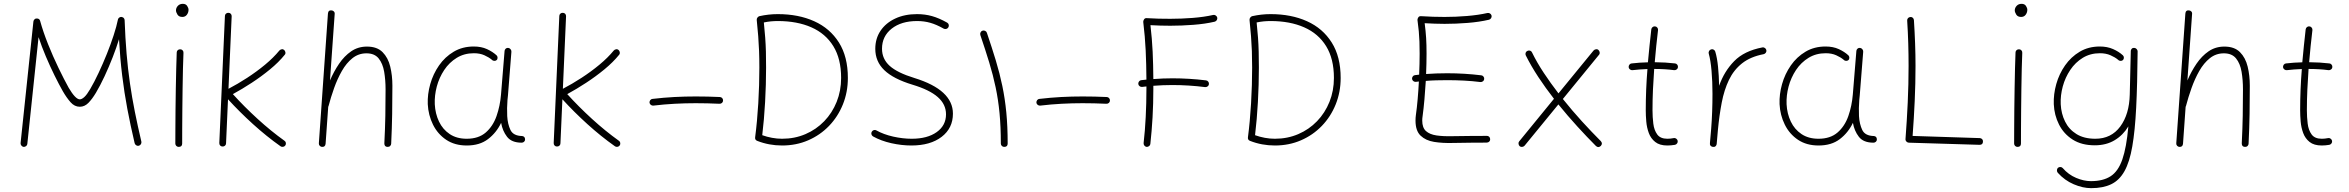

<svg xmlns="http://www.w3.org/2000/svg" viewBox="-20 -749 12260 1002"><path d="M103 17.6Q96.2 16.6 91.6 10.7Q86.9 4.9 87.4 -2L154.3 -636.7Q155.3 -644.5 161.4 -649.2Q167.5 -653.8 175.3 -652.3Q186.5 -650.9 189.5 -639.6Q205.1 -583 230.7 -518.8Q256.3 -454.6 285.2 -394.8Q314 -335 338.4 -291Q374 -230.5 396.5 -230.5Q406.7 -230.5 420.2 -242.7Q433.6 -254.9 450.7 -284.2Q472.2 -320.8 494.6 -368.7Q517.1 -416.5 537.6 -467.5Q558.1 -518.6 573.2 -565.2Q588.4 -611.8 595.2 -646Q596.7 -653.8 603.5 -658Q610.4 -662.1 617.7 -659.7Q624 -658.2 627.2 -653.1Q630.4 -647.9 630.4 -643.6Q633.8 -549.8 640.6 -469Q647.5 -388.2 658.2 -314Q668.9 -239.7 683.8 -165.5Q698.7 -91.3 717.8 -9.8Q719.2 -2.9 715.3 3.4Q711.4 9.8 704.1 11.7Q697.3 13.2 690.9 9.3Q684.6 5.4 682.6 -2Q660.6 -95.7 644.5 -180.9Q628.4 -266.1 617.7 -354.2Q606.9 -442.4 601.1 -544.4Q587.9 -501 568.1 -450.2Q548.3 -399.4 525.6 -350.8Q502.9 -302.2 480.5 -264.6Q460.9 -231.9 441.2 -211.9Q421.4 -191.9 396.5 -191.9Q369.1 -191.9 348.4 -215.3Q327.6 -238.8 308.1 -272.5Q287.6 -308.6 264.4 -355.7Q241.2 -402.8 219.2 -454.6Q197.3 -506.3 181.2 -555.2L122.6 2Q122.1 8.8 116.2 13.4Q110.4 18.1 103 17.6Z M898.4 -694.8Q898.4 -708 908.2 -718.5Q918 -729 934.1 -729Q949.7 -729 956.8 -718Q963.9 -707 963.9 -698.2Q963.9 -683.6 955.3 -672.1Q946.8 -660.6 931.6 -660.6Q913.6 -660.6 906 -673.1Q898.4 -685.5 898.4 -694.8ZM920.9 -491.7Q928.2 -491.7 933.1 -486.3Q938 -481 937.5 -473.1Q936 -439 934.8 -390.6Q933.6 -342.3 932.9 -287.4Q932.1 -232.4 931.6 -178Q931.2 -123.5 930.9 -77.1Q930.7 -30.8 930.7 0Q930.7 17.6 912.6 17.6Q905.3 17.6 900.1 12.5Q895 7.3 895 0Q895 -30.8 895.3 -77.1Q895.5 -123.5 896 -178Q896.5 -232.4 897.5 -287.6Q898.4 -342.8 899.7 -391.6Q900.9 -440.4 902.3 -475.1Q902.3 -482.4 907.7 -487.3Q913.1 -492.2 920.9 -491.7Z M1468.8 10.3Q1464.4 16.1 1457 17.3Q1449.7 18.6 1443.8 14.2Q1370.6 -37.6 1300.3 -101.3Q1230 -165 1169.9 -231L1159.7 -1Q1159.7 6.3 1154.3 11.2Q1148.9 16.1 1141.1 15.6Q1133.8 15.6 1128.9 10.3Q1124 4.9 1124.5 -2.9L1153.8 -665.5Q1153.8 -672.9 1159.2 -677.7Q1164.6 -682.6 1172.4 -682.1Q1179.7 -682.1 1184.6 -676.8Q1189.5 -671.4 1189 -663.6L1172.4 -285.6Q1220.2 -310.5 1269.8 -342.8Q1319.3 -375 1363.3 -411.4Q1407.2 -447.8 1438 -485.4Q1442.9 -490.7 1450.2 -491.9Q1457.5 -493.2 1462.9 -488.3Q1468.3 -483.4 1469.5 -475.8Q1470.7 -468.3 1465.8 -462.9Q1434.1 -423.8 1388.9 -386.7Q1343.8 -349.6 1293.7 -316.9Q1243.7 -284.2 1195.3 -257.8Q1254.4 -192.4 1324.2 -128.7Q1394 -64.9 1464.4 -14.6Q1470.7 -10.7 1471.9 -3.2Q1473.1 4.4 1468.8 10.3Z M1660.2 17.6Q1653.8 17.1 1648.7 12Q1643.6 6.8 1644 -1L1691.4 -677.7Q1692.9 -696.8 1710.4 -694.8Q1717.3 -694.3 1722.4 -689.2Q1727.5 -684.1 1726.6 -675.8L1702.1 -329.1Q1722.2 -376 1749.5 -416.3Q1776.9 -456.5 1812.7 -481.2Q1848.6 -505.9 1895 -505.9Q1947.8 -505.9 1976.6 -476.8Q2005.4 -447.8 2016.6 -401.4Q2027.8 -355 2027.8 -301.8Q2027.8 -226.6 2026.6 -153.8Q2025.4 -81.1 2021.5 0.5Q2021.5 6.8 2016.6 12.2Q2011.7 17.6 2003.4 17.6Q1985.8 17.6 1985.8 -0.5Q1989.7 -77.6 1991 -145Q1992.2 -212.4 1992.2 -282.2Q1992.2 -331.5 1984.9 -374.5Q1977.5 -417.5 1956.1 -444.1Q1934.6 -470.7 1892.6 -470.7Q1851.1 -470.7 1819.3 -445.3Q1787.6 -419.9 1764.2 -378.7Q1740.7 -337.4 1723.6 -289.3Q1706.5 -241.2 1694.8 -196.3Q1694.3 -193.4 1692.9 -191.4L1679.2 1Q1677.7 18.6 1660.2 17.6Z M2415.5 -24.9Q2477.5 -24.9 2515.1 -57.6Q2552.7 -90.3 2571.3 -143.3Q2589.8 -196.3 2594.7 -255.9L2613.3 -483.9Q2614.3 -490.7 2619.6 -495.4Q2625 -500 2632.3 -499Q2639.2 -498.5 2644.3 -492.4Q2649.4 -486.3 2648.9 -479L2630.9 -251Q2629.9 -238.8 2628.4 -227.1Q2625 -184.6 2627 -143.1Q2629.4 -101.1 2644 -70.6Q2658.7 -40 2705.1 -39.1Q2719.7 -37.1 2720.2 -22Q2720.7 -14.6 2715.3 -9.5Q2710 -4.4 2702.6 -4.4Q2649.9 -4.4 2626.2 -35.2Q2602.5 -65.9 2595.2 -107.9Q2570.8 -56.6 2527.1 -23.2Q2483.4 10.3 2416 10.3Q2353 10.3 2308.6 -19.5Q2264.2 -49.3 2239.7 -98.6Q2215.3 -147.9 2212.4 -205.6Q2210.4 -256.8 2225.3 -309.8Q2240.2 -362.8 2271.2 -407.5Q2302.2 -452.1 2347.9 -479.2Q2393.6 -506.3 2452.6 -506.3Q2491.7 -506.3 2521.5 -492.7Q2551.3 -479 2571.8 -460Q2576.7 -455.1 2576.7 -447.3Q2576.7 -439.5 2571.3 -435.1Q2566.4 -430.7 2558.6 -431.4Q2550.8 -432.1 2546.4 -437.5Q2531.2 -450.2 2507.8 -460.7Q2484.4 -471.2 2453.1 -471.2Q2402.8 -471.2 2363.8 -447.3Q2324.7 -423.3 2298.3 -383.8Q2272 -344.2 2259.5 -297.4Q2247.1 -250.5 2249 -205.1Q2251.5 -155.8 2271 -114.7Q2290.5 -73.7 2326.9 -49.3Q2363.3 -24.9 2415.5 -24.9Z M3213.9 10.3Q3209.5 16.1 3202.1 17.3Q3194.8 18.6 3189 14.2Q3115.7 -37.6 3045.4 -101.3Q2975.1 -165 2915 -231L2904.8 -1Q2904.8 6.3 2899.4 11.2Q2894 16.1 2886.2 15.6Q2878.9 15.6 2874 10.3Q2869.1 4.9 2869.6 -2.9L2898.9 -665.5Q2898.9 -672.9 2904.3 -677.7Q2909.7 -682.6 2917.5 -682.1Q2924.8 -682.1 2929.7 -676.8Q2934.6 -671.4 2934.1 -663.6L2917.5 -285.6Q2965.3 -310.5 3014.9 -342.8Q3064.5 -375 3108.4 -411.4Q3152.3 -447.8 3183.1 -485.4Q3188 -490.7 3195.3 -491.9Q3202.6 -493.2 3208 -488.3Q3213.4 -483.4 3214.6 -475.8Q3215.8 -468.3 3210.9 -462.9Q3179.2 -423.8 3134 -386.7Q3088.9 -349.6 3038.8 -316.9Q2988.8 -284.2 2940.4 -257.8Q2999.5 -192.4 3069.3 -128.7Q3139.2 -64.9 3209.5 -14.6Q3215.8 -10.7 3217 -3.2Q3218.3 4.4 3213.9 10.3Z M3369.6 -213.4Q3369.1 -220.2 3373.5 -226.3Q3377.9 -232.4 3385.3 -232.9Q3443.4 -239.7 3499 -242.7Q3554.7 -245.6 3610.8 -245.6Q3673.3 -245.6 3736.3 -242.7Q3743.7 -242.7 3748.8 -237.3Q3753.9 -231.9 3753.4 -224.1Q3753.4 -216.8 3747.8 -211.9Q3742.2 -207 3734.4 -207.5Q3671.4 -210.4 3610.8 -210.4Q3556.2 -210.4 3501.2 -207.5Q3446.3 -204.6 3389.2 -197.8Q3382.3 -197.3 3376.5 -201.7Q3370.6 -206.1 3369.6 -213.4Z M3942.9 -664.6Q3991.2 -675.3 4039.1 -675.3Q4147 -675.3 4229.2 -638.2Q4311.5 -601.1 4358.2 -527.1Q4404.8 -453.1 4404.8 -342.3Q4404.8 -268.6 4378.9 -204.3Q4353 -140.1 4306.6 -92Q4260.3 -43.9 4197.8 -16.8Q4135.3 10.3 4061.5 10.3Q3993.2 10.3 3932.1 -13.7Q3918.9 -18.6 3920.9 -32.7Q3931.6 -114.3 3937.3 -210.2Q3942.9 -306.2 3942.9 -396Q3942.9 -444.3 3941.4 -482.9Q3939.9 -521.5 3937 -559.8Q3934.1 -598.1 3929.2 -645Q3928.7 -651.9 3933.1 -657.5Q3937.5 -663.1 3942.9 -664.6ZM3966.3 -631.8Q3970.7 -589.4 3973.4 -553Q3976.1 -516.6 3977.1 -479Q3978 -441.4 3978 -396Q3978 -308.6 3972.9 -216.8Q3967.8 -125 3958 -43.5Q3982.4 -34.7 4008.8 -29.8Q4035.2 -24.9 4061.5 -24.9Q4127.4 -24.9 4183.6 -49.1Q4239.7 -73.2 4281.5 -116.5Q4323.2 -159.7 4346.4 -217.5Q4369.6 -275.4 4369.6 -342.3Q4369.6 -441.9 4329.1 -507.8Q4288.6 -573.7 4214.4 -606.4Q4140.1 -639.2 4039.1 -639.2Q4021 -639.2 4002.9 -637.5Q3984.9 -635.7 3966.3 -631.8Z M4929.2 -606.4Q4925.8 -600.1 4918.5 -598.1Q4911.1 -596.2 4904.8 -599.6Q4866.7 -621.1 4834.7 -630.1Q4802.7 -639.2 4766.1 -639.2Q4683.6 -639.2 4633.3 -599.4Q4583 -559.6 4583 -494.6Q4583 -441.4 4623 -405.3Q4663.1 -369.1 4752.4 -341.8Q4953.1 -279.8 4953.1 -155.8Q4953.1 -80.1 4894.3 -34.9Q4835.4 10.3 4736.3 10.3Q4685.1 10.3 4631.6 -1.7Q4578.1 -13.7 4536.1 -37.1Q4529.8 -41 4527.8 -48.1Q4525.9 -55.2 4529.3 -61Q4533.2 -67.9 4540.3 -70.1Q4547.4 -72.3 4553.7 -68.4Q4591.3 -47.4 4641.4 -36.1Q4691.4 -24.9 4737.8 -24.9Q4819.8 -24.9 4868.4 -59.6Q4917 -94.2 4917 -152.3Q4917 -204.6 4874 -242.4Q4831.1 -280.3 4741.7 -307.1Q4642.1 -337.4 4595 -382.8Q4547.9 -428.2 4547.9 -494.1Q4547.9 -547.9 4575.4 -588.6Q4603 -629.4 4652.1 -652.3Q4701.2 -675.3 4765.6 -675.3Q4807.1 -675.3 4843.8 -665Q4880.4 -654.8 4922.9 -630.9Q4929.2 -627.4 4931.2 -620.1Q4933.1 -612.8 4929.2 -606.4Z M5107.4 -588.9Q5114.3 -591.3 5121.3 -587.9Q5128.4 -584.5 5130.4 -577.6Q5156.7 -500 5177 -433.1Q5197.3 -366.2 5210.9 -300.5Q5224.6 -234.9 5231.7 -162.1Q5238.8 -89.4 5238.8 0Q5238.8 17.6 5220.7 17.6Q5213.4 17.6 5208.3 12.5Q5203.1 7.3 5203.1 0Q5203.1 -87.9 5196.3 -158.7Q5189.5 -229.5 5176 -293.2Q5162.6 -356.9 5142.6 -422.6Q5122.6 -488.3 5096.2 -565.9Q5093.8 -572.8 5097.2 -579.8Q5100.6 -586.9 5107.4 -588.9Z M5388.7 -213.4Q5388.2 -220.2 5392.6 -226.3Q5397 -232.4 5404.3 -232.9Q5462.4 -239.7 5518.1 -242.7Q5573.7 -245.6 5629.9 -245.6Q5692.4 -245.6 5755.4 -242.7Q5762.7 -242.7 5767.8 -237.3Q5772.9 -231.9 5772.5 -224.1Q5772.5 -216.8 5766.8 -211.9Q5761.2 -207 5753.4 -207.5Q5690.4 -210.4 5629.9 -210.4Q5575.2 -210.4 5520.3 -207.5Q5465.3 -204.6 5408.2 -197.8Q5401.4 -197.3 5395.5 -201.7Q5389.6 -206.1 5388.7 -213.4Z M5920.4 -311Q5919.9 -317.9 5924.3 -324Q5928.7 -330.1 5936 -330.6Q5949.2 -332 5962.9 -333.5Q5962.4 -415 5959 -486.6Q5955.6 -558.1 5946.3 -634.8Q5945.8 -640.1 5950.4 -647.7Q5955.1 -655.3 5964.8 -654.3Q5995.1 -652.3 6025.9 -651.6Q6056.6 -650.9 6087.4 -650.9Q6144.5 -650.9 6204.1 -655.5Q6263.7 -660.2 6311 -670.9Q6317.9 -672.4 6324.2 -668.5Q6330.6 -664.6 6332.5 -657.2Q6334 -650.4 6330.1 -644Q6326.2 -637.7 6318.8 -635.7Q6268.6 -624 6207.3 -619.4Q6146 -614.7 6087.4 -614.7Q6034.2 -614.7 5983.9 -617.7Q5992.2 -546.4 5995.4 -479.2Q5998.5 -412.1 5999 -336.4Q6049.3 -340.3 6098.6 -340.3Q6142.6 -340.3 6186.5 -337.6Q6230.5 -335 6273.4 -329.6Q6280.8 -329.1 6285.4 -323Q6290 -316.9 6289.1 -310.1Q6288.6 -302.7 6282.5 -298.3Q6276.4 -293.9 6269.5 -294.4Q6227.1 -299.8 6184.1 -302.5Q6141.1 -305.2 6098.6 -305.2Q6049.8 -305.2 5999 -301.3Q5999 -293.5 5999 -284.7Q5999 -209 5994.9 -136.5Q5990.7 -64 5983.4 2Q5982.9 8.8 5976.8 13.4Q5970.7 18.1 5963.9 17.6Q5956.5 16.6 5952.1 10.7Q5947.8 4.9 5948.2 -2Q5955.6 -66.4 5959.2 -138.4Q5962.9 -210.4 5962.9 -284.7Q5962.9 -291.5 5962.9 -297.9Q5951.7 -296.9 5939.9 -295.4Q5933.1 -294.9 5927.2 -299.3Q5921.4 -303.7 5920.4 -311Z M6514.6 -664.6Q6563 -675.3 6610.8 -675.3Q6718.8 -675.3 6801 -638.2Q6883.3 -601.1 6929.9 -527.1Q6976.6 -453.1 6976.6 -342.3Q6976.6 -268.6 6950.7 -204.3Q6924.8 -140.1 6878.4 -92Q6832 -43.9 6769.5 -16.8Q6707 10.3 6633.3 10.3Q6564.9 10.3 6503.9 -13.7Q6490.7 -18.6 6492.7 -32.7Q6503.4 -114.3 6509 -210.2Q6514.6 -306.2 6514.6 -396Q6514.6 -444.3 6513.2 -482.9Q6511.7 -521.5 6508.8 -559.8Q6505.9 -598.1 6501 -645Q6500.5 -651.9 6504.9 -657.5Q6509.3 -663.1 6514.6 -664.6ZM6538.1 -631.8Q6542.5 -589.4 6545.2 -553Q6547.9 -516.6 6548.8 -479Q6549.8 -441.4 6549.8 -396Q6549.8 -308.6 6544.7 -216.8Q6539.6 -125 6529.8 -43.5Q6554.2 -34.7 6580.6 -29.8Q6606.9 -24.9 6633.3 -24.9Q6699.2 -24.9 6755.4 -49.1Q6811.5 -73.2 6853.3 -116.5Q6895 -159.7 6918.2 -217.5Q6941.4 -275.4 6941.4 -342.3Q6941.4 -441.9 6900.9 -507.8Q6860.4 -573.7 6786.1 -606.4Q6711.9 -639.2 6610.8 -639.2Q6592.8 -639.2 6574.7 -637.5Q6556.6 -635.7 6538.1 -631.8Z M7349.1 -337.4Q7348.6 -344.2 7353 -350.3Q7357.4 -356.4 7364.7 -356.9Q7375.5 -358.4 7386.2 -359.4Q7388.7 -416.5 7388.7 -468.8Q7388.7 -503.9 7387.7 -531.5Q7386.7 -559.1 7384.3 -585.7Q7381.8 -612.3 7377.4 -645Q7377 -650.4 7381.6 -658Q7386.2 -665.5 7396 -664.6Q7426.8 -662.6 7457.8 -661.6Q7488.8 -660.6 7519 -660.6Q7576.2 -660.6 7635.7 -665.5Q7695.3 -670.4 7742.7 -681.2Q7749.5 -682.6 7755.9 -678.7Q7762.2 -674.8 7764.2 -667.5Q7765.6 -660.6 7761.7 -654.3Q7757.8 -647.9 7750.5 -646Q7700.2 -634.3 7638.9 -629.4Q7577.6 -624.5 7519 -624.5Q7493.2 -624.5 7467 -625.5Q7440.9 -626.5 7415 -627.9Q7420.4 -585.9 7422.6 -551.3Q7424.8 -516.6 7424.8 -468.8Q7424.8 -418.5 7422.4 -362.8Q7475.6 -366.7 7532.7 -366.7Q7578.1 -366.7 7622.3 -364Q7666.5 -361.3 7710 -356Q7717.3 -355.5 7721.9 -349.4Q7726.6 -343.3 7725.6 -336.4Q7725.1 -329.1 7719 -324.7Q7712.9 -320.3 7706.1 -320.8Q7663.1 -326.2 7619.9 -328.4Q7576.7 -330.6 7532.7 -330.6Q7503.4 -330.6 7475.8 -329.8Q7448.2 -329.1 7420.9 -326.7Q7418 -277.8 7413.8 -230.5Q7409.7 -183.1 7404.3 -143.6Q7402.3 -131.8 7402.3 -119.6Q7402.3 -82.5 7421.9 -64.9Q7441.4 -47.4 7476.6 -42.2Q7511.7 -37.1 7559.6 -38.3Q7607.4 -39.6 7663.6 -39.6Q7683.1 -39.6 7701.9 -39.6Q7720.7 -39.6 7738.8 -40Q7746.1 -40.5 7751.5 -35.4Q7756.8 -30.3 7756.8 -22.5Q7757.3 -15.1 7752 -10Q7746.6 -4.9 7738.8 -4.9Q7720.7 -4.4 7701.9 -4.4Q7683.1 -4.4 7663.6 -4.4Q7612.3 -4.4 7560.1 -2.9Q7507.8 -1.5 7464.1 -8.5Q7420.4 -15.6 7393.8 -41Q7367.2 -66.4 7367.2 -119.6Q7367.2 -134.8 7369.1 -148.4Q7374.5 -186 7378.4 -231.2Q7382.3 -276.4 7384.8 -323.7Q7377 -322.8 7368.7 -321.8Q7361.8 -321.3 7356 -325.7Q7350.1 -330.1 7349.1 -337.4Z M7911.1 14.2Q7905.8 9.3 7904.8 1.7Q7903.8 -5.9 7908.2 -11.2L8089.8 -233.4Q8046.4 -289.1 8008.5 -346.4Q7970.7 -403.8 7942.9 -459.5Q7939.5 -466.3 7941.9 -473.4Q7944.3 -480.5 7951.2 -483.4Q7958 -486.8 7965.1 -484.6Q7972.2 -482.4 7975.1 -475.6Q8000.5 -423.3 8036.4 -369.1Q8072.3 -314.9 8113.3 -261.7L8296.4 -485.4Q8301.3 -490.7 8308.8 -491.9Q8316.4 -493.2 8321.8 -488.3Q8327.1 -483.4 8328.4 -475.8Q8329.6 -468.3 8324.7 -462.9L8136.2 -232.4Q8184.6 -171.9 8235.8 -115.7Q8287.1 -59.6 8334 -12.7Q8345.7 0 8334 12.7Q8321.3 24.4 8308.6 12.7Q8262.2 -33.7 8211.7 -89.1Q8161.1 -144.5 8112.8 -204.1L7936.5 11.2Q7931.6 16.6 7924.1 17.6Q7916.5 18.6 7911.1 14.2Z M8736.8 -398.4Q8736.3 -391.1 8730.2 -386.7Q8724.1 -382.3 8717.3 -382.8Q8669.9 -389.2 8612.8 -389.2Q8608.9 -335.4 8606.4 -281.7Q8604 -228 8604 -173.3Q8604 -138.2 8608.2 -104Q8612.3 -69.8 8628.7 -47.4Q8645 -24.9 8681.6 -24.9Q8697.8 -24.9 8714.8 -28.3Q8721.7 -29.8 8727.8 -25.4Q8733.9 -21 8735.4 -14.2Q8736.8 -6.8 8732.4 -0.7Q8728 5.4 8721.2 6.8Q8700.7 10.3 8681.6 10.3Q8641.1 10.3 8618.2 -8.1Q8595.2 -26.4 8584.7 -54.7Q8574.2 -83 8571.5 -114.7Q8568.8 -146.5 8568.8 -173.3Q8568.8 -228 8571 -281.7Q8573.2 -335.4 8577.6 -388.7Q8536.6 -387.2 8499 -382.8Q8492.2 -382.3 8486.3 -386.7Q8480.5 -391.1 8479.5 -398.4Q8479 -405.3 8483.4 -411.4Q8487.8 -417.5 8495.1 -418Q8536.6 -422.9 8580.1 -423.8Q8584 -467.3 8588.4 -510Q8592.8 -552.7 8597.7 -595.7Q8598.6 -603 8604.5 -607.7Q8610.4 -612.3 8617.2 -611.3Q8624.5 -610.8 8629.2 -604.7Q8633.8 -598.6 8632.8 -591.8Q8627.9 -549.8 8623.5 -508.1Q8619.1 -466.3 8615.7 -424.3Q8672.4 -423.8 8721.7 -418Q8728.5 -417.5 8733.2 -411.4Q8737.8 -405.3 8736.8 -398.4Z M8919.4 17.6Q8916.5 17.1 8913.6 16.1Q8902.3 10.7 8903.8 0Q8903.8 -0.5 8903.8 -2V-3.4Q8905.3 -22 8907 -40.5Q8908.7 -59.1 8910.2 -77.1Q8913.6 -119.6 8915.3 -166.5Q8917 -213.4 8917 -259.8Q8917 -323.2 8912.1 -379.4Q8907.2 -435.5 8897.5 -469.2Q8895.5 -476.1 8899.2 -482.7Q8902.8 -489.3 8909.7 -491.2Q8916.5 -493.7 8923.1 -490Q8929.7 -486.3 8931.6 -479.5Q8941.4 -447.3 8946 -400.6Q8950.7 -354 8951.7 -301.3Q8978 -376.5 9030.3 -429.9Q9082.5 -483.4 9177.2 -501.5Q9184.6 -502.9 9190.7 -498.5Q9196.8 -494.1 9198.2 -487.3Q9199.7 -480 9195.3 -473.9Q9190.9 -467.8 9184.1 -466.3Q9115.2 -453.1 9071.5 -418.5Q9027.8 -383.8 9002.9 -331.8Q8978 -279.8 8965.3 -213.6Q8952.6 -147.5 8945.3 -70.3Q8942.4 -31.7 8939 2Q8938.5 4.9 8937.5 7.8Q8932.1 19 8921.4 17.6Q8920.4 17.6 8919.4 17.6Z M9470.2 -24.9Q9532.2 -24.9 9569.8 -57.6Q9607.4 -90.3 9626 -143.3Q9644.5 -196.3 9649.4 -255.9L9668 -483.9Q9668.9 -490.7 9674.3 -495.4Q9679.7 -500 9687 -499Q9693.8 -498.5 9699 -492.4Q9704.1 -486.3 9703.6 -479L9685.5 -251Q9684.6 -238.8 9683.1 -227.1Q9679.7 -184.6 9681.6 -143.1Q9684.1 -101.1 9698.7 -70.6Q9713.4 -40 9759.8 -39.1Q9774.4 -37.1 9774.9 -22Q9775.4 -14.6 9770 -9.5Q9764.6 -4.4 9757.3 -4.4Q9704.6 -4.4 9680.9 -35.2Q9657.2 -65.9 9649.9 -107.9Q9625.5 -56.6 9581.8 -23.2Q9538.1 10.3 9470.7 10.3Q9407.7 10.3 9363.3 -19.5Q9318.8 -49.3 9294.4 -98.6Q9270 -147.9 9267.1 -205.6Q9265.1 -256.8 9280 -309.8Q9294.9 -362.8 9325.9 -407.5Q9356.9 -452.1 9402.6 -479.2Q9448.2 -506.3 9507.3 -506.3Q9546.4 -506.3 9576.2 -492.7Q9606 -479 9626.5 -460Q9631.3 -455.1 9631.3 -447.3Q9631.3 -439.5 9626 -435.1Q9621.1 -430.7 9613.3 -431.4Q9605.5 -432.1 9601.1 -437.5Q9585.9 -450.2 9562.5 -460.7Q9539.1 -471.2 9507.8 -471.2Q9457.5 -471.2 9418.5 -447.3Q9379.4 -423.3 9353 -383.8Q9326.7 -344.2 9314.2 -297.4Q9301.8 -250.5 9303.7 -205.1Q9306.2 -155.8 9325.7 -114.7Q9345.2 -73.7 9381.6 -49.3Q9418 -24.9 9470.2 -24.9Z M9949.7 -660.2Q9957 -661.1 9962.4 -656.2Q9967.8 -651.4 9968.3 -643.6Q9972.2 -582.5 9974.4 -522.9Q9976.6 -463.4 9976.6 -405.3Q9976.6 -313 9972.4 -222.2Q9968.3 -131.3 9961.4 -39.6L10311.5 -28.3Q10318.8 -28.3 10324 -23.2Q10329.1 -18.1 10328.6 -10.7Q10328.6 6.8 10311 6.8L9941.9 -4.4Q9935.1 -4.4 9929.4 -10Q9923.8 -15.6 9924.3 -23.4Q9931.6 -119.6 9936 -214.6Q9940.4 -309.6 9940.4 -405.3Q9940.4 -463.4 9938.7 -522Q9937 -580.6 9933.1 -641.6Q9932.6 -648.9 9937.3 -654.3Q9941.9 -659.7 9949.7 -660.2Z M10494.6 -694.8Q10494.6 -708 10504.4 -718.5Q10514.2 -729 10530.3 -729Q10545.9 -729 10553 -718Q10560.1 -707 10560.1 -698.2Q10560.1 -683.6 10551.5 -672.1Q10543 -660.6 10527.8 -660.6Q10509.8 -660.6 10502.2 -673.1Q10494.6 -685.5 10494.6 -694.8ZM10517.1 -491.7Q10524.4 -491.7 10529.3 -486.3Q10534.2 -481 10533.7 -473.1Q10532.2 -439 10531 -390.6Q10529.8 -342.3 10529.1 -287.4Q10528.3 -232.4 10527.8 -178Q10527.3 -123.5 10527.1 -77.1Q10526.9 -30.8 10526.9 0Q10526.9 17.6 10508.8 17.6Q10501.5 17.6 10496.3 12.5Q10491.2 7.3 10491.2 0Q10491.2 -30.8 10491.5 -77.1Q10491.7 -123.5 10492.2 -178Q10492.7 -232.4 10493.7 -287.6Q10494.6 -342.8 10495.8 -391.6Q10497.1 -440.4 10498.5 -475.1Q10498.5 -482.4 10503.9 -487.3Q10509.3 -492.2 10517.1 -491.7Z M10915 -24.9Q10998 -24.9 11045.2 -88.9Q11092.3 -152.8 11094.7 -255.9L11100.1 -483.9Q11100.6 -488.3 11103 -491.7Q11106.9 -498.5 11114.3 -499Q11116.7 -499.5 11119.1 -499Q11124.5 -498.5 11128.9 -494.6Q11133.8 -490.7 11135.3 -484.4Q11135.3 -484.4 11135.3 -484.4Q11135.7 -483.9 11135.7 -482.9Q11135.7 -481.4 11135.7 -479V-477.5Q11134.3 -309.1 11128.2 -187.7Q11122.1 -66.4 11107.9 15.1Q11093.8 96.7 11067.1 144.3Q11040.5 191.9 10998 212.4Q10955.6 232.9 10893.1 232.9Q10849.6 232.9 10802.2 212.6Q10754.9 192.4 10719.2 152.8Q10714.4 147.5 10714.6 139.6Q10714.8 131.8 10719.7 127Q10725.1 122.1 10732.9 122.6Q10740.7 123 10745.1 128.4Q10774.9 162.6 10814.9 179.4Q10855 196.3 10892.1 196.3Q10955.1 196.3 10994.6 170.9Q11034.2 145.5 11055.9 83.3Q11077.6 21 11087.4 -89.4Q11060.1 -43.9 11015.9 -17.3Q10971.7 9.3 10912.1 9.3Q10843.8 9.3 10797.1 -20.3Q10750.5 -49.8 10725.6 -98.9Q10700.7 -147.9 10698.2 -205.6Q10696.3 -257.3 10711.2 -310.3Q10726.1 -363.3 10757.1 -407.7Q10788.1 -452.1 10833.7 -479.2Q10879.4 -506.3 10938.5 -506.3Q10977.1 -506.3 11007.6 -492.9Q11038.1 -479.5 11059.1 -460Q11064 -455.1 11064 -447.5Q11064 -439.9 11058.6 -435.1Q11053.2 -430.7 11045.4 -431.4Q11037.6 -432.1 11033.2 -437.5Q11018.1 -450.2 10994.1 -460.7Q10970.2 -471.2 10939 -471.2Q10888.7 -471.2 10849.6 -447.3Q10810.5 -423.3 10784.2 -384Q10757.8 -344.7 10745.1 -297.9Q10732.4 -251 10734.4 -205.1Q10736.8 -155.8 10757.1 -114.7Q10777.3 -73.7 10816.7 -49.3Q10856 -24.9 10915 -24.9Z M11353.5 17.6Q11347.2 17.1 11342 12Q11336.9 6.8 11337.4 -1L11384.8 -677.7Q11386.2 -696.8 11403.8 -694.8Q11410.6 -694.3 11415.8 -689.2Q11420.9 -684.1 11419.9 -675.8L11395.5 -329.1Q11415.5 -376 11442.9 -416.3Q11470.2 -456.5 11506.1 -481.2Q11542 -505.9 11588.4 -505.9Q11641.1 -505.9 11669.9 -476.8Q11698.7 -447.8 11710 -401.4Q11721.2 -355 11721.2 -301.8Q11721.2 -226.6 11720 -153.8Q11718.8 -81.1 11714.8 0.5Q11714.8 6.8 11710 12.2Q11705.1 17.6 11696.8 17.6Q11679.2 17.6 11679.2 -0.5Q11683.1 -77.6 11684.3 -145Q11685.5 -212.4 11685.5 -282.2Q11685.5 -331.5 11678.2 -374.5Q11670.9 -417.5 11649.4 -444.1Q11627.9 -470.7 11585.9 -470.7Q11544.4 -470.7 11512.7 -445.3Q11481 -419.9 11457.5 -378.7Q11434.1 -337.4 11417 -289.3Q11399.9 -241.2 11388.2 -196.3Q11387.7 -193.4 11386.2 -191.4L11372.6 1Q11371.1 18.6 11353.5 17.6Z M12151.9 -398.4Q12151.4 -391.1 12145.3 -386.7Q12139.2 -382.3 12132.3 -382.8Q12085 -389.2 12027.8 -389.2Q12023.9 -335.4 12021.5 -281.7Q12019 -228 12019 -173.3Q12019 -138.2 12023.2 -104Q12027.3 -69.8 12043.7 -47.4Q12060.1 -24.9 12096.7 -24.9Q12112.8 -24.9 12129.9 -28.3Q12136.7 -29.8 12142.8 -25.4Q12148.9 -21 12150.4 -14.2Q12151.9 -6.8 12147.5 -0.7Q12143.1 5.4 12136.2 6.8Q12115.7 10.3 12096.7 10.3Q12056.2 10.3 12033.2 -8.1Q12010.3 -26.4 11999.8 -54.7Q11989.3 -83 11986.6 -114.7Q11983.9 -146.5 11983.9 -173.3Q11983.9 -228 11986.1 -281.7Q11988.3 -335.4 11992.7 -388.7Q11951.7 -387.2 11914.1 -382.8Q11907.2 -382.3 11901.4 -386.7Q11895.5 -391.1 11894.5 -398.4Q11894 -405.3 11898.4 -411.4Q11902.8 -417.5 11910.2 -418Q11951.7 -422.9 11995.1 -423.8Q11999 -467.3 12003.4 -510Q12007.8 -552.7 12012.7 -595.7Q12013.7 -603 12019.5 -607.7Q12025.4 -612.3 12032.2 -611.3Q12039.6 -610.8 12044.2 -604.7Q12048.8 -598.6 12047.9 -591.8Q12043 -549.8 12038.6 -508.1Q12034.2 -466.3 12030.8 -424.3Q12087.4 -423.8 12136.7 -418Q12143.6 -417.5 12148.2 -411.4Q12152.8 -405.3 12151.9 -398.4Z"/></svg>

Font: Mikhak-DS1-FD ExtraLight
Style: Regular
Weight: 200
Designer: Amin Abedi
Version: Version 3.2